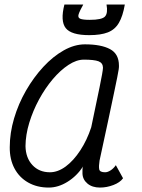

<svg xmlns="http://www.w3.org/2000/svg" viewBox="-20 -832 640 866"><path d="M502.5 -87 535 -28Q521.5 -9 491.5 2.5Q461.5 14 431 14Q396 14 374.5 -4Q353 -22 352 -49Q351.5 -58 352 -67.8Q352.5 -77.5 355 -81.5Q326 -37.5 284.2 -11.8Q242.5 14 200 14Q147 14 107 -8.8Q67 -31.5 45.2 -72.5Q23.5 -113.5 24 -168Q24 -232 43.5 -298Q63 -364 97.5 -423.8Q132 -483.5 175.5 -530.5Q219 -577.5 267.5 -604.8Q316 -632 363 -632Q436 -632 476.2 -610.5Q516.5 -589 516.5 -536Q517 -531.5 515.5 -520Q514 -508.5 508.8 -483.2Q503.5 -458 494 -411.5Q484.5 -365 468.5 -290.8Q452.5 -216.5 429 -107.5Q425 -82 427.5 -68.5Q430 -55 454 -55Q466 -55 479.2 -63.8Q492.5 -72.5 502.5 -87ZM205 -55Q241 -55 276.5 -81.2Q312 -107.5 342.2 -153.8Q372.5 -200 391.5 -258Q414.5 -367 429.2 -438.8Q444 -510.5 444.5 -526.5Q444 -548 424.5 -555.5Q405 -563 358 -563Q325 -563 288.8 -539.2Q252.5 -515.5 218 -474.8Q183.5 -434 156 -383.2Q128.5 -332.5 112 -278.2Q95.5 -224 95 -173Q96 -120 126.2 -87.5Q156.5 -55 205 -55ZM382.5 -673.5Q301.5 -673.5 276.5 -705.2Q251.5 -737 270.5 -811.5H355.5Q339 -782 334.5 -767.2Q330 -752.5 341.8 -747.5Q353.5 -742.5 385 -742.5Q439.5 -742.5 453.5 -757.5Q467.5 -772.5 460.5 -811.5H543Q534 -759 516.2 -728.8Q498.5 -698.5 466.5 -686Q434.5 -673.5 382.5 -673.5Z"/></svg>

Font: Victor Mono Thin
Style: Italic
Weight: 100
Italic angle: -12°
Monospace: yes
Designer: Rune Bjørnerås
Version: Version 1.561;gftools[0.9.30]